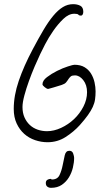

<svg xmlns="http://www.w3.org/2000/svg" viewBox="-20 -673 510 922"><path d="M336 85Q336 107 330 132Q324 157 311 178.5Q298 200 277 214.5Q256 229 225 229Q215 229 207.5 223.5Q200 218 200 206Q200 195 207.5 190.5Q215 186 223 186Q227 186 226.5 187.5Q226 189 229 189Q256 189 266 167.5Q276 146 281 120Q286 94 291 72.5Q296 51 313 51Q327 51 331.5 64.5Q336 78 336 85ZM439 -234Q439 -214 436.5 -196Q434 -178 425.5 -159.5Q417 -141 402 -120Q387 -99 363 -72Q334 -40 295 -15Q256 10 208 10Q178 10 148.5 0Q119 -10 96.5 -30Q74 -50 60 -80Q46 -110 46 -150Q46 -214 70 -284.5Q94 -355 137 -436Q165 -489 189 -529.5Q213 -570 236 -597.5Q259 -625 282 -639Q305 -653 331 -653Q351 -653 365.5 -645.5Q380 -638 380 -616Q380 -609 377 -603.5Q374 -598 368 -598Q360 -598 356.5 -602.5Q353 -607 337 -607Q310 -607 284 -582Q258 -557 235.5 -524.5Q213 -492 196.5 -460Q180 -428 173 -413Q161 -388 146.5 -354Q132 -320 119 -284Q106 -248 97 -214.5Q88 -181 88 -159Q88 -131 97.5 -109.5Q107 -88 123 -73Q139 -58 160.5 -50.5Q182 -43 206 -43Q239 -43 273.5 -59Q308 -75 335.5 -101Q363 -127 380.5 -161Q398 -195 398 -230Q398 -265 380 -288Q362 -311 340 -311Q326 -311 320.5 -306.5Q315 -302 310 -295Q303 -284 297 -277Q291 -270 276 -265Q252 -257 238.5 -253.5Q225 -250 219 -248L211 -246Q205 -246 194.5 -254.5Q184 -263 184 -268Q184 -286 205.5 -302.5Q227 -319 254 -332.5Q281 -346 306 -354Q331 -362 337 -362Q367 -362 386.5 -350Q406 -338 417.5 -319Q429 -300 434 -277.5Q439 -255 439 -234Z"/></svg>

Font: Reenie Beanie
Style: Regular
Weight: 500
Designer: James Grieshaber
Foundry: James Grieshaber
Version: Version 1.000